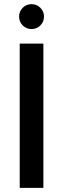

<svg xmlns="http://www.w3.org/2000/svg" viewBox="-20 -905 304 925"><path d="M75 -695H189V0H75ZM132 -765Q107 -765 89.5 -782.5Q72 -800 72 -825Q72 -850 89.5 -867.5Q107 -885 132 -885Q157 -885 174.5 -867.5Q192 -850 192 -825Q192 -800 174.5 -782.5Q157 -765 132 -765Z"/></svg>

Font: Poppins Medium
Style: Regular
Weight: 500
Designer: Ninad Kale (Devanagari), Jonny Pinhorn (Latin)
Version: Version 5.002